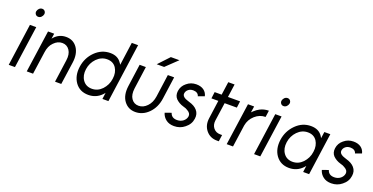

<svg xmlns="http://www.w3.org/2000/svg" viewBox="-26 -1424 4168 2143"><g transform="rotate(20 2058.0 -352.0)"><path d="M72 0H146L217 -500H142ZM252 -666Q255 -686 243 -701Q231 -716 211 -716Q191 -716 175 -701Q160 -686 156 -666Q153 -647 165 -631Q177 -616 197 -616Q218 -616 233 -631Q248 -646 252 -666Z M696 0 734 -266Q742 -321 734 -365.5Q726 -410 703 -444Q656 -512 569 -512Q489 -512 433 -452Q430 -449 427 -445Q424 -441 421 -437L430 -500H357L286 0H361L399 -267Q409 -345 453 -388Q497 -434 552 -434Q608 -434 639 -388Q670 -342 659 -267L622 0Z M1085 -434Q1015 -434 962 -380Q910 -326 899 -250Q888 -173 925 -120Q963 -66 1034 -66Q1103 -66 1154 -119Q1179 -146 1195 -178.5Q1211 -211 1216 -250Q1222 -289 1215.5 -322Q1209 -355 1192 -381Q1156 -434 1085 -434ZM1094 -512Q1184 -512 1227 -447Q1231 -443 1234 -437.5Q1237 -432 1241 -426L1279 -700H1354L1256 0H1185L1195 -76Q1191 -71 1186 -65Q1181 -59 1176 -54Q1112 12 1020 12Q918 12 863 -64Q809 -140 824 -250Q839 -360 915 -436Q992 -512 1094 -512Z M1622 -571H1710L1845 -700H1743ZM1445 -500 1408 -234Q1393 -123 1442 -56Q1492 12 1578 12Q1666 12 1734 -56Q1803 -126 1818 -234L1855 -500H1780L1743 -233Q1732 -157 1688 -112Q1644 -66 1589 -66Q1533 -66 1502 -112Q1472 -156 1482 -233L1519 -500Z M2249 -419Q2239 -462 2205 -487Q2170 -512 2116 -512Q2051 -512 2003 -471Q1954 -432 1946 -371Q1939 -316 1972 -281Q1989 -264 2012 -250.5Q2035 -237 2064 -229Q2080 -225 2092.5 -220Q2105 -215 2115 -208Q2160 -184 2155 -146Q2150 -112 2120 -87Q2089 -63 2047 -63Q1981 -63 1964 -119L1890 -93Q1903 -46 1943 -16Q1980 12 2038 12Q2110 12 2163 -32Q2221 -77 2230 -145Q2239 -204 2204 -244Q2172 -282 2103 -301Q2091 -305 2080 -309Q2069 -313 2059 -317Q2017 -338 2021 -370Q2025 -399 2048 -418Q2071 -437 2106 -437Q2133 -437 2152 -425Q2170 -413 2175 -392Z M2441 -656 2419 -500H2336L2326 -422H2408L2378 -205Q2366 -119 2414 -60Q2463 0 2544 0H2567L2578 -78H2555Q2504 -78 2474 -115Q2445 -151 2452 -205L2483 -422H2628L2638 -500H2494L2516 -656Z M2732 -500 2661 0H2736L2773 -263Q2786 -336 2841 -385Q2896 -434 2965 -434L2976 -512Q2920 -512 2872 -487Q2842 -472 2812 -444Q2808 -440 2803.5 -435.5Q2799 -431 2794 -426L2805 -500Z M2986 0H3060L3131 -500H3056ZM3166 -666Q3169 -686 3157 -701Q3145 -716 3125 -716Q3105 -716 3089 -701Q3074 -686 3070 -666Q3067 -647 3079 -631Q3091 -616 3111 -616Q3132 -616 3147 -631Q3162 -646 3166 -666Z M3639 -500 3628 -423Q3625 -428 3622 -433.5Q3619 -439 3616 -444Q3572 -512 3478 -512Q3376 -512 3300 -436Q3223 -359 3208 -250Q3193 -139 3247 -64Q3303 12 3404 12Q3498 12 3562 -56Q3566 -60 3570.5 -65.5Q3575 -71 3579 -76L3569 0H3640L3710 -500ZM3469 -434Q3540 -434 3576 -381Q3593 -355 3599.5 -322Q3606 -289 3600 -250Q3595 -211 3579 -178.5Q3563 -146 3538 -119Q3487 -66 3418 -66Q3347 -66 3309 -120Q3272 -173 3283 -250Q3294 -326 3346 -380Q3399 -434 3469 -434Z M4116 -419Q4106 -462 4072 -487Q4037 -512 3983 -512Q3918 -512 3870 -471Q3821 -432 3813 -371Q3806 -316 3839 -281Q3856 -264 3879 -250.5Q3902 -237 3931 -229Q3947 -225 3959.5 -220Q3972 -215 3982 -208Q4027 -184 4022 -146Q4017 -112 3987 -87Q3956 -63 3914 -63Q3848 -63 3831 -119L3757 -93Q3770 -46 3810 -16Q3847 12 3905 12Q3977 12 4030 -32Q4088 -77 4097 -145Q4106 -204 4071 -244Q4039 -282 3970 -301Q3958 -305 3947 -309Q3936 -313 3926 -317Q3884 -338 3888 -370Q3892 -399 3915 -418Q3938 -437 3973 -437Q4000 -437 4019 -425Q4037 -413 4042 -392Z"/></g></svg>

Font: Unageo
Style: Regular-Italic
Weight: 400
Designer: Richard Sepsi
Foundry: Richard Sepsi
Version: Version 2.000